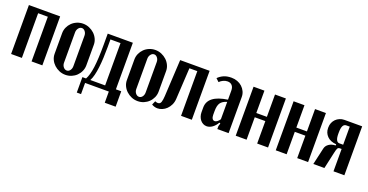

<svg xmlns="http://www.w3.org/2000/svg" viewBox="-31 -1100 3501 1825"><g transform="rotate(20 1720.0 -187.0)"><path d="M353 -495V0H244V-452H146V0H37V-495Z M583 -505Q616 -505 645.5 -492.5Q675 -480 697.5 -459Q720 -438 733 -410Q746 -382 746 -352V-143Q746 -112 733.5 -84Q721 -56 699.5 -35Q678 -14 649.5 -2Q621 10 588 10Q555 10 525.5 -2.5Q496 -15 473.5 -36Q451 -57 438 -84.5Q425 -112 425 -143V-352Q425 -383 437.5 -411Q450 -439 471.5 -460Q493 -481 522 -493Q551 -505 583 -505ZM586 -462Q566 -462 552 -443.5Q538 -425 538 -401V-94Q538 -69 552.5 -51Q567 -33 587 -33Q606 -33 619.5 -50.5Q633 -68 633 -94V-401Q633 -426 619 -444Q605 -462 586 -462Z M749 131V-25H786Q811 -69 822.5 -154.5Q834 -240 834 -385V-496H1088V-25H1142V131H1032V18H792V131ZM979 -25V-453H877V-374Q877 -319 874.5 -266.5Q872 -214 866.5 -168.5Q861 -123 852 -86.5Q843 -50 829 -25Z M1314 -505Q1347 -505 1376.5 -492.5Q1406 -480 1428.5 -459Q1451 -438 1464 -410Q1477 -382 1477 -352V-143Q1477 -112 1464.5 -84Q1452 -56 1430.5 -35Q1409 -14 1380.5 -2Q1352 10 1319 10Q1286 10 1256.5 -2.5Q1227 -15 1204.5 -36Q1182 -57 1169 -84.5Q1156 -112 1156 -143V-352Q1156 -383 1168.5 -411Q1181 -439 1202.5 -460Q1224 -481 1253 -493Q1282 -505 1314 -505ZM1317 -462Q1297 -462 1283 -443.5Q1269 -425 1269 -401V-94Q1269 -69 1283.5 -51Q1298 -33 1318 -33Q1337 -33 1350.5 -50.5Q1364 -68 1364 -94V-401Q1364 -426 1350 -444Q1336 -462 1317 -462Z M1478 -46Q1493 -39 1506 -39Q1530 -39 1537.5 -62.5Q1545 -86 1547 -124L1567 -495H1865V0H1756V-452H1676L1658 -136Q1656 -102 1643 -75Q1630 -48 1610.5 -29Q1591 -10 1567 0Q1543 10 1520 10Q1489 10 1461 -7Z M1927 -147Q1927 -269 2123 -297V-388Q2123 -422 2106.5 -440.5Q2090 -459 2061 -459Q2040 -459 2018.5 -449.5Q1997 -440 1981 -423L1950 -452Q1972 -475 2004.5 -490Q2037 -505 2084 -505Q2116 -505 2144 -494.5Q2172 -484 2192.5 -465Q2213 -446 2225 -420.5Q2237 -395 2237 -366V0H2123V-30L2132 -59L2121 -64Q2101 -29 2073.5 -9.5Q2046 10 2017 10Q1998 10 1981.5 1.5Q1965 -7 1953 -21.5Q1941 -36 1934 -56Q1927 -76 1927 -98ZM2073 -62Q2085 -62 2098.5 -72Q2112 -82 2123 -99V-275Q2077 -261 2058.5 -234Q2040 -207 2040 -151V-114Q2040 -90 2048.5 -76Q2057 -62 2073 -62Z M2419 -496V-270H2526V-496H2636V0H2526V-227H2419V0H2309V-496Z M2824 -496V-270H2931V-496H3041V0H2931V-227H2824V0H2714V-496Z M3408 0H3298V-226H3281Q3265 -226 3258 -215.5Q3251 -205 3243 -167L3206 0H3094L3133 -171Q3139 -199 3166 -218Q3193 -237 3234 -238V-250Q3173 -255 3141 -288.5Q3109 -322 3109 -368V-377Q3109 -401 3118 -422.5Q3127 -444 3143 -460Q3159 -476 3181 -485.5Q3203 -495 3228 -495H3408ZM3219 -351Q3219 -269 3260 -269H3298V-452H3264Q3241 -452 3230 -430.5Q3219 -409 3219 -361Z"/></g></svg>

Font: Moniqa ExtBd Paragraph
Style: Regular
Weight: 800
Designer: Rajesh Rajput
Foundry: Rajesh Rajput
Version: Version 1.000